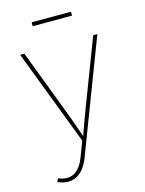

<svg xmlns="http://www.w3.org/2000/svg" viewBox="-133 -784 811 1072"><g transform="rotate(-15 272.0 -248.5)"><path d="M65.4 194.3 74.2 174.8 79.1 176.8Q112.8 189.9 140.6 184.8Q168.5 179.7 189.9 157Q211.4 134.3 226.1 95.2L259.8 6.8L48.8 -545.9H73.2L218.3 -164.1Q233.4 -125 247.1 -85.9Q260.7 -46.9 273.9 -7.8H268.1Q282.2 -46.9 296.1 -85.9Q310.1 -125 325.2 -164.1L471.2 -545.9H495.1L247.1 103.5Q233.9 137.7 215.8 160.9Q197.8 184.1 175.3 196Q152.8 208 126 208Q112.3 208 96.7 204.6Q81.1 201.2 65.4 194.3ZM385.3 -704.6V-682.1H157.7V-704.6Z"/></g></svg>

Font: Inter Thin
Style: Regular
Weight: 250
Designer: Rasmus Andersson
Foundry: rsms
Version: Version 4.001;git-66647c0bb